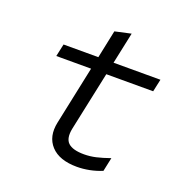

<svg xmlns="http://www.w3.org/2000/svg" viewBox="-119 -748 837 866"><g transform="rotate(20 300.0 -314.5)"><path d="M341 10Q256 10 216 -33.5Q176 -77 191 -148L250 -428H83L96 -488H263L291 -622L368 -639L336 -488H561L548 -428H323L263 -145Q253 -96 275 -75Q297 -54 352 -54Q380 -54 408.5 -60.5Q437 -67 474 -80L460 -14Q431 -2 400.5 4Q370 10 341 10Z"/></g></svg>

Font: Red Hat Mono
Style: Italic
Weight: 300
Italic angle: -12°
Monospace: yes
Designer: Pentagram, MCKL
Foundry: Pentagram, MCKL
Version: Version 1.023